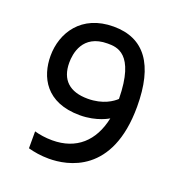

<svg xmlns="http://www.w3.org/2000/svg" viewBox="-125 -781 841 896"><g transform="rotate(20 296.0 -333.5)"><path d="M214 8C306 8 519 -28 519 -361C519 -569 442 -675 289 -675C129 -675 58 -560 58 -446C58 -343 111 -232 281 -232C366 -232 420 -267 420 -267C395 -147 319 -78 200 -78C166 -78 136 -83 111 -90V-6C140 2 175 8 214 8ZM289 -317C199 -317 151 -361 151 -446C151 -489 164 -591 289 -591C333 -591 424 -591 427 -366C409 -349 365 -317 289 -317Z"/></g></svg>

Font: Maven Pro
Style: Medium
Weight: 500
Designer: Joe Prince
Foundry: Joe Prince
Version: Version 1.003